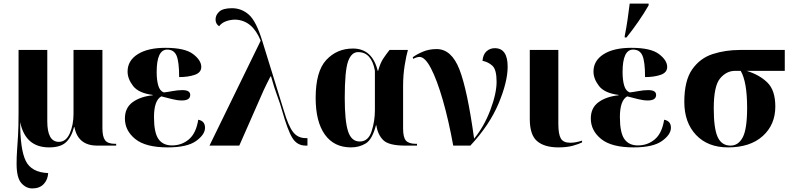

<svg xmlns="http://www.w3.org/2000/svg" viewBox="-20 -816 4435 1076"><path d="M161 240Q202 240 225 215.5Q248 191 250 154Q156 150 124.5 86Q93 22 93 -132Q122 10 255 10Q318 10 349 -18Q380 -46 395 -104H397Q417 0 525 0H631V-10H625Q584 -10 569 -30Q554 -50 554 -97V-536H392V-178Q392 -116 371 -68.5Q350 -21 310 -21Q245 -21 245 -136V-536H84V-186Q84 -105 81 -55.5Q78 -6 75.5 29Q73 64 73 102Q73 180 99.5 210Q126 240 161 240Z M920 10Q1029 10 1079 -26Q1129 -62 1129 -100Q1129 -138 1091 -145Q1079 -69 1038.5 -35Q998 -1 944 -1Q893 -1 868 -37Q843 -73 843 -160Q843 -253 884 -276Q914 -268 944.5 -260.5Q975 -253 999 -253Q1046 -253 1046 -284Q1046 -311 1002 -311Q976 -311 946.5 -305.5Q917 -300 898 -298Q876 -306 867 -336.5Q858 -367 858 -412Q858 -538 917 -538Q955 -538 969.5 -504Q984 -470 984 -384Q1034 -384 1071 -396.5Q1108 -409 1108 -441Q1108 -478 1062 -513Q1016 -548 907 -548Q808 -548 751.5 -512Q695 -476 695 -415Q695 -374 726 -334Q757 -294 836 -284V-282Q767 -275 723.5 -243.5Q680 -212 680 -152Q680 -84 738 -37Q796 10 920 10Z M1154 0H1321L1457 -309Q1465 -326 1475.5 -347.5Q1486 -369 1496 -388H1499Q1517 -323 1533.5 -279.5Q1550 -236 1561 -196Q1592 -86 1618.5 -43Q1645 0 1693 0H1703V-42H1693Q1649 -42 1622.5 -76Q1596 -110 1571 -195L1450 -586Q1416 -697 1375 -733.5Q1334 -770 1280 -770Q1230 -770 1209 -751Q1188 -732 1188 -707Q1188 -682 1208 -669Q1222 -688 1247 -697Q1272 -706 1298 -706Q1394 -703 1441 -588Z M1947 10Q1993 10 2029.5 -12Q2066 -34 2087 -114H2089Q2097 -61 2128 -30.5Q2159 0 2251 0H2317V-10H2311Q2271 -10 2255 -28Q2239 -46 2239 -96V-334Q2239 -395 2248 -450.5Q2257 -506 2266 -536H2163Q2143 -511 2127 -486.5Q2111 -462 2099 -419H2097Q2066 -544 1958 -544Q1868 -544 1808.5 -480Q1749 -416 1749 -267Q1749 -134 1800.5 -62Q1852 10 1947 10ZM1996 -23Q1949 -23 1930.5 -80.5Q1912 -138 1912 -267Q1912 -419 1930.5 -471.5Q1949 -524 1987 -524Q2062 -524 2081 -420V-199Q2081 -137 2062.5 -80Q2044 -23 1996 -23Z M2520 0H2616Q2724 -116 2774.5 -237Q2825 -358 2825 -442Q2825 -546 2753 -546Q2726 -546 2706.5 -528.5Q2687 -511 2684 -475Q2716 -469 2739.5 -447.5Q2763 -426 2763 -358Q2763 -292 2728 -199.5Q2693 -107 2637 -39Q2599 -314 2554.5 -427.5Q2510 -541 2427 -541Q2384 -541 2349 -526Q2314 -511 2293 -495L2296 -486Q2300 -489 2311 -493Q2322 -497 2331 -497Q2362 -497 2395.5 -432.5Q2429 -368 2461.5 -255.5Q2494 -143 2520 0Z M3110 10Q3157 10 3191 0.5Q3225 -9 3242 -18V-28Q3206 -16 3176 -16Q3137 -16 3123 -40Q3109 -64 3109 -122V-536H2949V-149Q2949 -60 2990 -25Q3031 10 3110 10Z M3481 -606H3491Q3524 -647 3557 -694.5Q3590 -742 3615 -786V-796H3509Q3504 -755 3497 -706.5Q3490 -658 3481 -614ZM3531 10Q3640 10 3690 -26Q3740 -62 3740 -100Q3740 -138 3702 -145Q3690 -69 3649.5 -35Q3609 -1 3555 -1Q3504 -1 3479 -37Q3454 -73 3454 -160Q3454 -253 3495 -276Q3525 -268 3555.5 -260.5Q3586 -253 3610 -253Q3657 -253 3657 -284Q3657 -311 3613 -311Q3587 -311 3557.5 -305.5Q3528 -300 3509 -298Q3487 -306 3478 -336.5Q3469 -367 3469 -412Q3469 -538 3528 -538Q3566 -538 3580.5 -504Q3595 -470 3595 -384Q3645 -384 3682 -396.5Q3719 -409 3719 -441Q3719 -478 3673 -513Q3627 -548 3518 -548Q3419 -548 3362.5 -512Q3306 -476 3306 -415Q3306 -374 3337 -334Q3368 -294 3447 -284V-282Q3378 -275 3334.5 -243.5Q3291 -212 3291 -152Q3291 -84 3349 -37Q3407 10 3531 10Z M4060 10Q4184 10 4254.5 -53.5Q4325 -117 4325 -219Q4325 -310 4280.5 -353.5Q4236 -397 4164 -419H4378V-536H4127Q4045 -536 3974 -513Q3903 -490 3859 -427Q3815 -364 3815 -245Q3815 -129 3881 -59.5Q3947 10 4060 10ZM4074 0Q4024 0 4002 -48Q3980 -96 3980 -209Q3980 -334 4015.5 -376.5Q4051 -419 4100 -419H4131Q4167 -357 4167 -212Q4167 -93 4142.5 -46.5Q4118 0 4074 0Z"/></svg>

Font: Noto Serif Display SemiCondensed Extra
Style: Regular
Weight: 800
Width: 4
Designer: Monotype Design Team
Foundry: Monotype Imaging Inc.
Version: Version 1.900